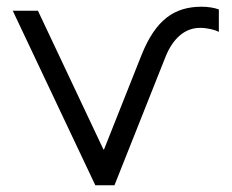

<svg xmlns="http://www.w3.org/2000/svg" viewBox="-20 -552 690 572"><path d="M93 -520H18L264 0H321L474 -385C496 -438 531 -469 576 -469C598 -469 621 -463 632 -457V-524C618 -529 599 -532 581 -532C499 -532 444 -493 402 -389L290 -107H288Z"/></svg>

Font: Non Bureau Light
Style: Regular
Weight: 300
Designer: Jona Saucedo
Foundry: Non Foundry
Version: Version 1.000;FEAKit 1.0